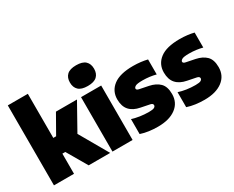

<svg xmlns="http://www.w3.org/2000/svg" viewBox="-111 -1242 2045 1680"><g transform="rotate(-30 911.5 -402.0)"><path d="M44 0V-808H246.5V-362.5H275L381.5 -550H594L447 -287.5L612 0H394.5L276 -203.5H246.5V0Z M635 0V-550H838.5V0ZM736.5 -604.5Q673 -604.5 643.8 -632Q614.5 -659.5 614.5 -709Q614.5 -758.5 643.8 -786Q673 -813.5 736.5 -813.5Q800 -813.5 829.2 -786Q858.5 -758.5 858.5 -709Q858.5 -659.5 829.2 -632Q800 -604.5 736.5 -604.5Z M1090.5 11Q1044 11 1000.2 5Q956.5 -1 917.5 -14V-165.5Q953.5 -153.5 997 -147Q1040.5 -140.5 1086.5 -140.5Q1126 -140.5 1140 -148.8Q1154 -157 1154 -170.5Q1154 -187 1129.5 -192.5L1040 -210.5Q971 -223.5 935.2 -263.5Q899.5 -303.5 899.5 -374Q899.5 -458.5 965.5 -508.8Q1031.5 -559 1164.5 -559Q1204.5 -559 1241.5 -554.5Q1278.5 -550 1308 -542.5V-391Q1278.5 -399 1244.2 -403.5Q1210 -408 1173.5 -408Q1118 -408 1101.2 -397.8Q1084.5 -387.5 1084.5 -376Q1084.5 -361 1110.5 -356L1200 -338Q1265 -324.5 1302 -287.8Q1339 -251 1339 -176Q1339 -89 1272.5 -39Q1206 11 1090.5 11Z M1561 11Q1514.5 11 1470.8 5Q1427 -1 1388 -14V-165.5Q1424 -153.5 1467.5 -147Q1511 -140.5 1557 -140.5Q1596.5 -140.5 1610.5 -148.8Q1624.5 -157 1624.5 -170.5Q1624.5 -187 1600 -192.5L1510.5 -210.5Q1441.5 -223.5 1405.8 -263.5Q1370 -303.5 1370 -374Q1370 -458.5 1436 -508.8Q1502 -559 1635 -559Q1675 -559 1712 -554.5Q1749 -550 1778.5 -542.5V-391Q1749 -399 1714.8 -403.5Q1680.5 -408 1644 -408Q1588.5 -408 1571.8 -397.8Q1555 -387.5 1555 -376Q1555 -361 1581 -356L1670.5 -338Q1735.5 -324.5 1772.5 -287.8Q1809.5 -251 1809.5 -176Q1809.5 -89 1743 -39Q1676.5 11 1561 11Z"/></g></svg>

Font: Encode Sans SmCnd Black
Style: Regular
Weight: 900
Width: 4
Designer: Multiple Designers
Foundry: Impallari Type
Version: Version 3.002; ttfautohint (v1.8.3) -l 8 -r 50 -G 200 -x 14 